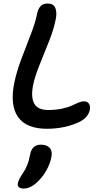

<svg xmlns="http://www.w3.org/2000/svg" viewBox="-20 -731 588 1103"><path d="M250 8.8Q131.8 8.8 84 -58.3Q36.1 -125.5 62 -254.9Q75.2 -318.8 102.3 -391.1Q129.4 -463.4 155.5 -530Q181.6 -596.7 191.9 -646Q197.3 -677.7 211.9 -694.3Q226.6 -710.9 253.9 -710.9Q286.6 -710.9 297.6 -685.8Q308.6 -660.6 299.8 -618.2Q289.1 -563 261.5 -493.7Q233.9 -424.3 206.8 -357.2Q179.7 -290 169.9 -241.2Q156.7 -171.9 176.8 -135.5Q196.8 -99.1 257.8 -99.1Q300.8 -99.1 336.7 -106.9Q372.6 -114.7 391.4 -124Q410.2 -133.3 429.2 -141.1Q448.2 -148.9 461.9 -148.9Q481.4 -148.9 490.7 -135.7Q500 -122.6 496.1 -101.1Q488.8 -59.6 439.9 -32.2Q354 8.8 250 8.8ZM115.2 352.1Q96.2 352.1 87.6 343.5Q79.1 335 83 319.8Q87.4 300.3 109.9 266.1Q124 245.6 132.8 225.3Q141.6 205.1 145 192.1Q148.4 179.2 152.8 157.2Q163.6 100.1 214.8 100.1Q249.5 100.1 265.9 118.9Q282.2 137.7 274.9 172.9Q268.1 209 246.6 247.8Q225.1 286.6 192.9 315.9Q155.3 352.1 115.2 352.1Z"/></svg>

Font: Shantell Sans Normal
Style: Italic
Weight: 500
Italic angle: -11.31°
Designer: Stephen Nixon, Anya Danilova, Shantell Martin
Foundry: Arrow Type
Version: Version 1.006;[559af2be0]